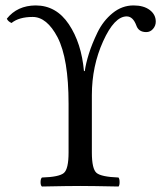

<svg xmlns="http://www.w3.org/2000/svg" viewBox="-20 -678 592 700"><path d="M314.9 -122.1Q314.9 -62 332 -47.6Q349.1 -33.2 412.1 -30.8Q416 -25.9 416 -13.9Q416 -2 412.1 2Q312 0 272.9 0Q231 0 132.8 2Q127.9 -2 127.9 -13.9Q127.9 -25.9 132.8 -30.8Q195.8 -32.7 212.9 -47.4Q230 -62 230 -122.1V-299.8Q230 -463.9 189.9 -542Q150.9 -616.2 99.1 -616.2Q49.3 -616.2 22 -594.2Q8.8 -600.1 4.9 -609.9Q43 -657.7 109.9 -658.2Q185.1 -658.2 231 -589.6Q276.9 -521 286.1 -418.9H289.1Q293 -446.8 304 -481.9Q314.9 -517.1 335.4 -559.6Q356 -602.1 390.4 -630.1Q424.8 -658.2 466.8 -658.2Q503.9 -658.2 525.9 -641.6Q547.9 -625 547.9 -599.1Q547.9 -584 537.8 -572.5Q527.8 -561 513.2 -561Q485.4 -561 477.1 -585Q464.8 -618.2 441.9 -618.2Q397 -618.2 356 -527.6Q314.9 -437 314.9 -331.1Z"/></svg>

Font: Linux Libertine Initials
Style: Initials
Weight: 400
Designer: Philipp H. Poll
Foundry: Philipp H. Poll
Version: Version 5.0.6